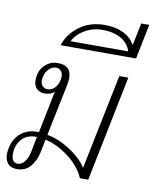

<svg xmlns="http://www.w3.org/2000/svg" viewBox="-92 -908 792 988"><g transform="rotate(10 303.5 -414.5)"><path d="M548 -553 436 0H392Q381 -31 350 -65.5Q319 -100 275 -127Q231 -154 184 -165L170 -96Q160 -50 134 -20Q108 10 64 10Q32 10 16.5 -9Q1 -28 1 -58Q1 -68 5 -90Q14 -137 48 -167Q82 -197 134 -197H144L188 -416Q170 -398 137 -398Q113 -398 96.5 -413Q80 -428 80 -457Q80 -505 108.5 -534.5Q137 -564 179 -564Q249 -564 249 -497Q249 -487 245 -463L189 -191Q237 -182 280 -158.5Q323 -135 354.5 -107Q386 -79 399 -55L501 -553ZM207 -480Q209 -492 209 -498Q209 -518 199 -528.5Q189 -539 173 -539Q153 -539 136.5 -523Q120 -507 114 -480Q112 -468 112 -463Q112 -443 122.5 -432.5Q133 -422 149 -422Q169 -422 185 -437.5Q201 -453 207 -480ZM138 -171H134Q85 -171 58 -140Q31 -109 31 -62Q31 -42 39 -30Q47 -18 63 -18Q84 -18 99 -36.5Q114 -55 121 -85Z M383 -799Q438 -799 479 -779.5Q520 -760 541 -722L565 -839H607L570 -657H176Q194 -716 249 -757.5Q304 -799 383 -799ZM524 -686Q511 -727 472 -749.5Q433 -772 376 -772Q325 -772 283.5 -748Q242 -724 223 -686Z"/></g></svg>

Font: Trirong ExtraLight
Style: Italic
Weight: 275
Italic angle: -12°
Designer: Katatrad Team
Foundry: CadsonDemak
Version: Version 1.003